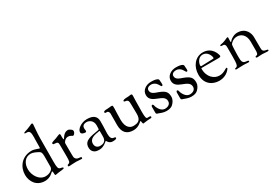

<svg xmlns="http://www.w3.org/2000/svg" viewBox="33 -1682 3731 2626"><g transform="rotate(-30 1898.0 -369.5)"><path d="M39 -195C39 -88 105 14 236 14C331 14 371 -51 382 -51C390 -51 391 -41 391 -34C391 -16 394 -6 394 3C394 11 398 14 405 14C417 14 439 6 468 4C541 -2 545 -9 545 -14C545 -31 518 -30 502 -35C473 -44 467 -65 467 -156C467 -228 469 -341 469 -521C469 -605 482 -717 482 -738C482 -753 477 -758 470 -758C458 -758 443 -748 431 -743C352 -707 318 -710 318 -695V-694C318 -687 318 -686 339 -686H350C403 -686 403 -641 403 -574C403 -538 401 -574 401 -445C401 -415 399 -409 396 -409C382 -409 327 -438 282 -438C120 -438 39 -314 39 -195ZM111 -242C111 -335 161 -409 250 -409C286 -409 337 -384 369 -365C383 -357 397 -343 397 -288C397 -271 397 -288 396 -117C396 -71 335 -38 277 -38C173 -38 111 -150 111 -242Z M577 -380C577 -366 587 -364 596 -364C600 -364 604 -363 607 -363C652 -363 657 -344 657 -326C657 -307 659 -326 659 -135C659 -56 658 -35 622 -26C611 -23 609 -17 609 -9C609 -2 609 3 631 3C648 3 681 -2 735 -2C758 -2 788 3 820 3C831 3 832 -6 832 -13C832 -28 806 -26 781 -30C758 -34 734 -54 734 -84C734 -101 732 -83 732 -189V-293C732 -314 767 -355 806 -355C854 -355 859 -331 882 -331C885 -331 916 -346 916 -387C916 -392 913 -404 895 -416C875 -429 869 -435 848 -435C783 -435 751 -354 743 -354C737 -354 735 -355 735 -397C735 -407 736 -416 736 -424C736 -434 732 -444 723 -444C722 -444 714 -442 709 -440C627 -401 577 -404 577 -380Z M978 -85C978 -58 985 -33 1003 -15C1026 9 1053 15 1096 15C1168 15 1224 -47 1228 -47C1233 -47 1250 8 1308 8C1350 8 1371 2 1371 -13C1371 -49 1295 11 1295 -122C1295 -197 1300 -178 1300 -308C1300 -346 1300 -434 1150 -434C1064 -434 982 -375 982 -324C982 -290 1032 -285 1044 -285C1055 -285 1062 -288 1062 -305C1062 -314 1058 -326 1058 -341C1058 -366 1067 -401 1130 -401C1158 -401 1227 -380 1227 -293C1227 -277 1225 -261 1225 -241C1225 -228 1219 -227 1208 -225C1083 -203 978 -193 978 -85ZM1056 -100C1056 -183 1144 -195 1208 -206C1211 -206 1215 -208 1218 -208C1222 -208 1225 -205 1225 -199V-127C1225 -94 1225 -25 1133 -25C1083 -25 1056 -55 1056 -100Z M1406 -394C1406 -383 1413 -380 1424 -380H1442C1452 -380 1472 -366 1472 -336C1472 -300 1471 -318 1471 -156C1471 -34 1532 18 1632 18C1722 18 1768 -46 1776 -46C1782 -46 1781 5 1794 5C1804 5 1865 -6 1895 -6C1923 -6 1932 -7 1932 -23C1932 -33 1922 -36 1908 -36C1900 -36 1891 -35 1882 -35C1860 -35 1854 -60 1854 -140C1854 -276 1859 -389 1859 -395C1859 -418 1856 -423 1835 -423C1826 -423 1814 -418 1799 -418C1731 -418 1711 -409 1711 -395C1711 -387 1722 -383 1733 -382C1776 -378 1779 -356 1779 -294L1781 -156C1781 -63 1742 -34 1659 -34C1615 -34 1548 -63 1548 -195C1548 -300 1553 -318 1553 -371C1553 -418 1553 -421 1530 -421C1524 -421 1486 -416 1473 -416C1415 -416 1406 -407 1406 -394Z M2008 -43C2008 -18 2020 -19 2044 -11C2059 -6 2104 16 2156 16C2216 16 2241 -3 2255 -15C2284 -41 2308 -81 2308 -119C2308 -197 2281 -227 2186 -263C2138 -281 2079 -294 2079 -353C2079 -383 2108 -404 2146 -404C2236 -404 2250 -312 2267 -312C2281 -312 2285 -319 2285 -341C2285 -352 2281 -398 2281 -401C2281 -408 2271 -438 2167 -438C2089 -438 2016 -391 2016 -314C2016 -170 2240 -213 2240 -92C2240 -35 2184 -21 2153 -21C2091 -21 2059 -88 2049 -113C2040 -136 2044 -156 2023 -156C2016 -156 2008 -145 2008 -130Z M2401 -43C2401 -18 2413 -19 2437 -11C2452 -6 2497 16 2549 16C2609 16 2634 -3 2648 -15C2677 -41 2701 -81 2701 -119C2701 -197 2674 -227 2579 -263C2531 -281 2472 -294 2472 -353C2472 -383 2501 -404 2539 -404C2629 -404 2643 -312 2660 -312C2674 -312 2678 -319 2678 -341C2678 -352 2674 -398 2674 -401C2674 -408 2664 -438 2560 -438C2482 -438 2409 -391 2409 -314C2409 -170 2633 -213 2633 -92C2633 -35 2577 -21 2546 -21C2484 -21 2452 -88 2442 -113C2433 -136 2437 -156 2416 -156C2409 -156 2401 -145 2401 -130Z M2778 -194C2778 -45 2882 19 2989 19C3106 19 3166 -67 3166 -78C3166 -82 3161 -87 3156 -87C3139 -87 3096 -42 3025 -42C2942 -42 2856 -111 2856 -244C2856 -254 2856 -255 2867 -255H2897H3124C3152 -255 3165 -259 3165 -273C3165 -288 3131 -432 2981 -432C2859 -432 2778 -324 2778 -194ZM2862 -293C2862 -328 2892 -407 2964 -407C3043 -407 3072 -323 3072 -297C3072 -288 3070 -285 3051 -285C3034 -285 2921 -279 2875 -279C2864 -279 2862 -284 2862 -293Z M3236 -390C3236 -383 3241 -379 3255 -379H3265C3288 -379 3308 -372 3308 -325V-181C3308 -152 3308 -162 3306 -106C3302 13 3253 -41 3253 -10C3253 -4 3256 0 3268 0C3277 0 3337 -4 3380 -4C3426 -4 3416 0 3453 0C3462 0 3472 -2 3472 -13C3472 -25 3437 -28 3431 -28C3379 -32 3374 -71 3374 -129V-167C3374 -200 3378 -311 3383 -325C3387 -337 3429 -386 3495 -386C3558 -386 3624 -341 3624 -230V-95C3624 -68 3622 -34 3602 -28C3600 -27 3577 -27 3577 -13C3577 -5 3584 0 3597 0C3609 0 3649 -4 3674 -4C3696 -4 3715 1 3756 1C3766 1 3776 -1 3776 -9C3776 -17 3774 -21 3756 -24C3699 -33 3695 -51 3695 -97V-119C3695 -262 3694 -245 3694 -262C3694 -315 3664 -430 3522 -430C3490 -430 3459 -417 3435 -402C3399 -380 3395 -361 3388 -361C3384 -361 3383 -369 3383 -387C3383 -403 3385 -423 3385 -430C3385 -437 3383 -442 3376 -442H3374C3364 -442 3329 -420 3285 -408C3263 -402 3236 -403 3236 -390Z"/></g></svg>

Font: OFL Sorts Mill Goudy
Style: Regular
Weight: 500
Version: Version 003.000